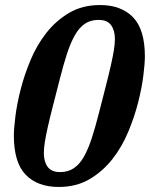

<svg xmlns="http://www.w3.org/2000/svg" viewBox="-20 -730 595 762"><path d="M219 -47Q250 -47 273 -62.5Q296 -78 313 -108Q330 -138 344 -181Q358 -224 372 -279Q388 -342 400 -388.5Q412 -435 420 -470.5Q428 -506 432 -531Q436 -556 436 -576Q436 -609 421 -630Q406 -651 371 -651Q339 -651 316.5 -635.5Q294 -620 277 -590Q260 -560 246 -517Q232 -474 218 -419Q202 -356 190 -309.5Q178 -263 170 -227.5Q162 -192 158 -166.5Q154 -141 154 -122Q154 -89 169 -68Q184 -47 219 -47ZM213 12Q129 12 82 -36.5Q35 -85 35 -192Q35 -219 41 -267.5Q47 -316 61.5 -373.5Q76 -431 101 -491Q126 -551 164 -599.5Q202 -648 254.5 -679Q307 -710 377 -710Q461 -710 508 -661.5Q555 -613 555 -506Q555 -479 549 -430.5Q543 -382 528.5 -324.5Q514 -267 489 -207Q464 -147 426 -98.5Q388 -50 335.5 -19Q283 12 213 12Z"/></svg>

Font: IBM Plex Serif SmBld
Style: Italic
Weight: 600
Italic angle: -14°
Designer: Mike Abbink, Paul van der Laan, Pieter van Rosmalen
Foundry: Bold Monday
Version: Version 3.001